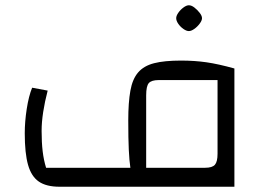

<svg xmlns="http://www.w3.org/2000/svg" viewBox="-20 -709 1016 729"><path d="M206 0Q156 0 127.5 -19.5Q99 -39 86.5 -83Q74 -127 74 -203Q74 -247 81.5 -295.5Q89 -344 102 -376L161 -365Q150 -323 144 -284Q138 -245 138 -212Q138 -168 142 -134.5Q146 -101 155 -72H475Q471 -99 469 -140.5Q467 -182 467 -252Q467 -320 475 -364.5Q483 -409 504.5 -434Q526 -459 565 -469Q604 -479 667 -479Q719 -479 764 -472.5Q809 -466 870 -449V0ZM535 -72H759Q786 -72 796 -83.5Q806 -95 806 -125V-405H583Q555 -405 545 -393.5Q535 -382 535 -347ZM697 -591Q688 -591 676.5 -599Q665 -607 657 -618.5Q649 -630 649 -640Q649 -649 657 -660.5Q665 -672 676.5 -680.5Q688 -689 697 -689Q707 -689 718 -680.5Q729 -672 738 -660.5Q747 -649 747 -640Q747 -631 738 -619Q729 -607 717.5 -599Q706 -591 697 -591Z"/></svg>

Font: Changa ExtraLight Light
Style: Regular
Weight: 300
Version: Version 3.002; ttfautohint (v1.8.2)